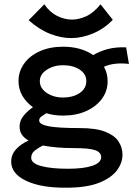

<svg xmlns="http://www.w3.org/2000/svg" viewBox="-20 -695 640 892"><path d="M273 -158Q231 -158 195 -169Q181 -160 171.5 -153Q162 -146 162 -135Q162 -117 205.5 -108.5Q249 -100 350 -100Q426 -100 469 -83Q512 -66 530.5 -38Q549 -10 549 24Q549 63 522 98Q495 133 438 155Q381 177 288 177Q171 178 101.5 145Q32 112 32 56Q32 23 55 -2Q78 -27 113 -42Q93 -53 82 -69Q71 -85 71 -107Q71 -134 88.5 -156Q106 -178 133 -197Q102 -219 84 -250Q66 -281 66 -318Q66 -363 92 -399.5Q118 -436 165 -457Q212 -478 273 -478Q315 -478 350.5 -468Q386 -458 413 -439Q445 -458 482.5 -467.5Q520 -477 566 -475L579 -398Q547 -402 517.5 -399Q488 -396 463 -385Q480 -354 480 -318Q480 -272 453.5 -236Q427 -200 380.5 -179Q334 -158 273 -158ZM272 -242Q320 -242 350.5 -263Q381 -284 381 -318Q381 -351 350.5 -371.5Q320 -392 272 -392Q230 -392 197.5 -371Q165 -350 165 -318Q165 -285 197 -263.5Q229 -242 272 -242ZM125 38Q125 64 171.5 76.5Q218 89 296 89Q369 89 409.5 75Q450 61 450 35Q450 13 423 3Q396 -7 321 -7Q282 -7 246 -10Q210 -13 179 -19Q157 -8 141 5Q125 18 125 38ZM311 -518Q264 -518 213.5 -537.5Q163 -557 113 -601L186 -675Q211 -638 245.5 -621Q280 -604 315 -604Q346 -604 380.5 -619.5Q415 -635 447 -675L504 -603Q465 -562 413 -540Q361 -518 311 -518Z"/></svg>

Font: Inconsolata Expanded Bold
Style: Regular
Weight: 700
Width: 7
Monospace: yes
Designer: Raph Levien, Cyreal, Brenton Simpson
Foundry: Raph Levien, Cyreal, Google
Version: Version 3.001; ttfautohint (v1.8.2.53-6de2)